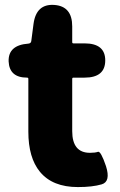

<svg xmlns="http://www.w3.org/2000/svg" viewBox="-20 -745 485 779"><path d="M296 14Q193 14 142 -48Q95 -105 95 -211V-425Q95 -430 90 -430Q18 -430 15 -496Q13 -562 95 -568Q106 -569 107 -579L116 -648Q127 -730 200 -725Q273 -720 273 -638V-574Q273 -569 278 -569H323Q407 -569 407 -500Q407 -430 323 -430H278Q273 -430 273 -425V-213Q273 -125 345 -125Q366 -125 377.5 -129Q389 -133 410 -71Q430 -8 392.5 3Q355 14 296 14Z"/></svg>

Font: Resource Han Rounded JP Heavy
Style: Regular
Weight: 900
Designer: Cyano Hao (round all glyphs); Ryoko NISHIZUKA 西塚涼子 (kana, bopomofo & ideographs); Paul D. Hunt (Latin, Greek & Cyrillic)
Foundry: Cyano Hao
Version: 0.990